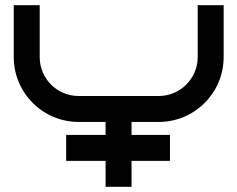

<svg xmlns="http://www.w3.org/2000/svg" viewBox="-20 -720 915 740"><path d="M842 -700H742V-500C742 -417 674 -350 592 -350H283C200 -350 133 -417 133 -500V-700H33V-500C33 -362 145 -250 283 -250H387V-200H235V-100H387V0H487V-100H635V-200H487V-250H592C730 -250 842 -362 842 -500Z"/></svg>

Font: Bruno Ace SC
Style: Regular
Weight: 400
Designer: Astigmatic (AOETI)
Foundry: Astigmatic (AOETI)
Version: Version 1.000